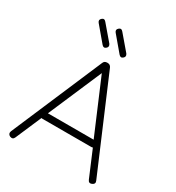

<svg xmlns="http://www.w3.org/2000/svg" viewBox="-196 -956 989 1076"><g transform="rotate(30 298.5 -417.5)"><path d="M252 -704Q238 -691 225 -706L144 -802Q132 -817 146 -829Q160 -842 173 -826L254 -731Q265 -715 252 -704ZM362 -704Q348 -691 335 -706L254 -802Q242 -817 256 -829Q270 -842 283 -826L364 -731Q375 -715 362 -704ZM61 -13Q53 6 33 -2Q15 -11 22 -30L273 -617Q279 -633 297 -633H300Q317 -633 324 -617L574 -30Q583 -11 563 -2Q544 6 536 -13L465 -181Q462 -179 455 -179H140Q135 -179 133 -180ZM300 -567 151 -221H447Z"/></g></svg>

Font: Jura Light
Style: Regular
Weight: 300
Designer: Daniel Johnson, Alexei Vanyashin
Foundry: Daniel Johnson
Version: Version 5.103